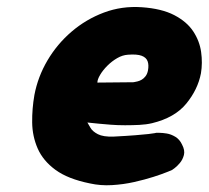

<svg xmlns="http://www.w3.org/2000/svg" viewBox="-20 -522 607 558"><path d="M241 11Q177 -2 141 -28.5Q105 -55 89.5 -90.5Q74 -126 73.5 -166Q73 -206 80 -246Q90 -299 118 -346.5Q146 -394 188 -430Q230 -466 282 -485.5Q334 -505 392 -501Q450 -497 486.5 -478Q523 -459 541.5 -431Q560 -403 564.5 -371Q569 -339 564 -309Q555 -262 521.5 -221Q488 -180 422 -164Q405 -160 385 -159Q365 -158 343.5 -158Q322 -158 302.5 -159.5Q283 -161 267.5 -162.5Q252 -164 243 -165Q234 -166 234 -166Q237 -161 243 -150.5Q249 -140 264.5 -132Q280 -124 310 -125Q349 -127 373.5 -129Q398 -131 411.5 -132.5Q425 -134 429.5 -135Q434 -136 434 -136Q434 -136 443 -136Q452 -136 464.5 -134Q477 -132 489.5 -124.5Q502 -117 509 -102Q518 -85 514.5 -71.5Q511 -58 502.5 -48Q494 -38 487 -33Q480 -28 480 -28Q480 -28 465.5 -22Q451 -16 426 -8Q401 0 370 7Q339 14 305.5 16Q272 18 241 11ZM263 -282 367 -283Q367 -283 370.5 -283.5Q374 -284 380 -285.5Q386 -287 392 -290.5Q398 -294 403 -300.5Q408 -307 410 -317Q413 -333 409 -344Q405 -355 391.5 -360Q378 -365 352 -363Q336 -362 320.5 -353Q305 -344 292 -331Q279 -318 271 -304.5Q263 -291 263 -282Z"/></svg>

Font: Sour Gummy Black
Style: Italic
Weight: 900
Italic angle: -11.3°
Designer: Stefie Justprince
Foundry: Eifetstype
Version: Version 1.000